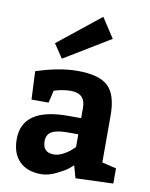

<svg xmlns="http://www.w3.org/2000/svg" viewBox="-93 -917 779 995"><g transform="rotate(10 296.0 -419.5)"><path d="M570 -7 372 0 354 -65Q345 -57 330 -44.5Q315 -32 272.5 -11Q230 10 192 10Q119 10 78 -31Q37 -72 37 -147Q37 -312 277 -312H347V-367Q347 -442 270 -442Q247 -442 225 -438Q203 -434 192 -430L182 -427L167 -362H77L70 -510Q191 -550 287 -550Q401 -550 448 -505.5Q495 -461 495 -352V-105L570 -87ZM181 -162Q181 -102 240 -102Q264 -102 290.5 -116.5Q317 -131 332 -146L347 -160V-227H290Q232 -227 206.5 -211.5Q181 -196 181 -162ZM437 -745 195 -598 146 -671 369 -849Z"/></g></svg>

Font: BitterBold
Style: Bold
Weight: 700
Designer: Sol Matas
Foundry: Sol Matas
Version: Version 001.001